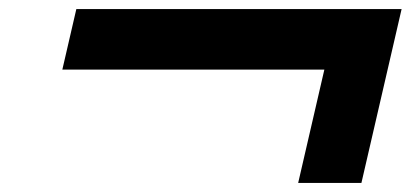

<svg xmlns="http://www.w3.org/2000/svg" viewBox="-20 -526 929 425"><path d="M869 -506 780 -121H640L698 -372H118L149 -506Z"/></svg>

Font: Arvo
Style: Bold Italic
Weight: 700
Italic angle: -13°
Designer: Anton Koovit (Cyrillic Expansion: Cyreal)
Foundry: Anton Koovit, Yassin Baggar
Version: Version 3.000